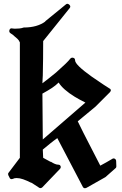

<svg xmlns="http://www.w3.org/2000/svg" viewBox="-20 -930 640 1005"><path d="M589 -59 588 -86Q588 -95 581 -99Q574 -103 567 -98Q551 -88 536 -80Q521 -72 505 -63Q473 -126 445 -179.5Q417 -233 387 -295L480 -372L555 -447Q561 -453 560 -459Q559 -465 553 -467Q521 -487 499 -502.5Q477 -518 460 -529Q373 -591 373 -614Q373 -625 363.5 -627.5Q354 -630 348 -623Q333 -603 274 -551Q254 -534 235 -519.5Q216 -505 202 -494Q202 -506 203 -517Q204 -528 204 -535Q205 -579 205.5 -623.5Q206 -668 206 -715L345 -888Q352 -897 342.5 -905.5Q333 -914 325 -907L216 -818H218Q175 -786 104 -786Q93 -782 82 -781Q71 -780 63 -780Q59 -780 54 -780Q51 -780 45 -781Q33 -784 29.5 -773Q26 -762 35 -756Q43 -750 47 -748L57 -739Q63 -734 71 -727Q79 -720 84 -708V-104L25 -26Q21 -22 23 -14L29 -2Q34 12 48 6Q55 2 67 2Q83 2 101.5 8.5Q120 15 144 27V26Q149 29 158 35Q167 41 184 52Q192 58 201 51L294 -46Q300 -53 297 -60.5Q294 -68 285 -68Q270 -68 247 -83Q245 -83 243 -83.5Q241 -84 239 -86Q227 -92 219.5 -96.5Q212 -101 206 -104Q206 -117 205 -126Q204 -135 204 -147Q222 -162 241 -177.5Q260 -193 280 -207L414 49Q420 59 433 53L532 -3L584 -49Q587 -51 588 -54Q589 -57 589 -59ZM427 -393 204 -200Q204 -266 203 -321Q202 -376 202 -440Q233 -457 252.5 -470Q272 -483 287 -498Q298 -480 319.5 -461Q341 -442 372 -423Q382 -417 396.5 -409Q411 -401 427 -393Z"/></svg>

Font: MM Taunggyi
Style: Regular
Weight: 400
Designer: Khon Soe Zaw Thu
Version: Version 1.00 July 18, 2016, initial release